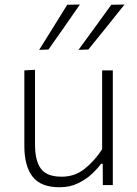

<svg xmlns="http://www.w3.org/2000/svg" viewBox="-20 -798 592 828"><path d="M237 9.5Q155.5 9.5 120.2 -36.5Q85 -82.5 85 -168V-494.5L131 -497V-174.5Q131 -106 156 -71Q181 -36 246.5 -36Q303 -36 346 -70.8Q389 -105.5 420.5 -154.5V-494.5H466.5V0H423.5L423 -92H416Q400.5 -70.5 375.2 -47Q350 -23.5 315.2 -7Q280.5 9.5 237 9.5ZM318.5 -583Q354 -632 390 -681Q425.5 -729.5 460 -777.5L517 -778.5Q478 -729 439 -680.8Q400 -632.5 361 -584.5ZM149 -583Q180 -632.5 210 -680.8Q240 -729 270 -777.5L324.5 -778.5Q290.5 -729 256.8 -680.8Q223 -632.5 189 -584.5Z"/></svg>

Font: Heraclito ExtraLight
Style: Regular
Weight: 200
Designer: Kostas Bartsokas (font) & Cristiano Sobral (main changes)
Foundry: Kostas Bartsokas (font) & Cristiano Sobral (main changes)
Version: Version 1.00;July 8, 2020;FontCreator 13.0.0.2655 64-bit